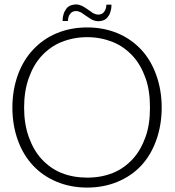

<svg xmlns="http://www.w3.org/2000/svg" viewBox="-20 -840 793 868"><path d="M711 -354C711 -408 702 -458 686 -502C670 -546 648 -584 618 -616C588 -648 552 -673 511 -690C470 -707 424 -716 374 -716C324 -716 278 -707 237 -690C196 -673 160 -648 130 -616C100 -584 77 -546 61 -502C45 -458 36 -408 36 -354C36 -299 45 -249 61 -205C77 -161 100 -123 130 -91C160 -59 196 -35 237 -18C278 -1 324 8 374 8C424 8 470 -1 511 -18C552 -35 588 -59 618 -91C648 -123 670 -161 686 -205C702 -249 711 -299 711 -354ZM658 -354C658 -304 652 -260 638 -221C624 -182 605 -148 580 -121C555 -94 525 -72 490 -58C455 -44 417 -37 374 -37C332 -37 293 -44 258 -58C223 -72 193 -94 168 -121C143 -148 124 -182 110 -221C96 -260 89 -304 89 -354C89 -403 96 -448 110 -487C124 -526 143 -560 168 -587C193 -614 223 -636 258 -650C293 -664 332 -672 374 -672C417 -672 455 -664 490 -650C525 -636 555 -614 580 -587C605 -560 624 -526 638 -487C652 -448 658 -403 658 -354ZM424 -774C416 -774 408 -777 400 -781C392 -787 385 -792 377 -797C369 -802 360 -809 352 -813C343 -817 333 -820 323 -820C315 -820 306 -818 298 -815C290 -811 283 -806 279 -799C274 -792 269 -784 267 -774C264 -765 263 -755 263 -745H287C288 -758 290 -769 297 -777C303 -786 313 -790 324 -790C332 -790 340 -787 348 -783C355 -778 363 -772 371 -767C379 -762 388 -755 396 -751C405 -747 415 -744 425 -744C433 -744 442 -746 450 -749C458 -753 465 -759 469 -766C474 -772 478 -780 480 -790C483 -799 484 -809 484 -819H461C461 -806 457 -795 451 -787C445 -778 435 -774 424 -774Z"/></svg>

Font: SVN-Aleo
Style: Light
Weight: 300
Designer: Alessio Laiso
Version: Version 1.2.2